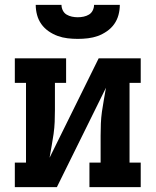

<svg xmlns="http://www.w3.org/2000/svg" viewBox="-20 -770 640 790"><path d="M41 0V-101H87V-429H41V-530H252V-429H206V-318Q206 -293 205 -268.5Q204 -244 200.5 -219Q197 -194 192.5 -169.5Q188 -145 184 -121L386 -530H559V-429H513V-101H559V0H348V-101H394V-212Q394 -237 395 -261.5Q396 -286 399.5 -311Q403 -336 407.5 -360.5Q412 -385 416 -409L214 0ZM300 -610Q279 -610 258 -612.5Q237 -615 217.5 -622Q198 -629 180 -641.5Q162 -654 150 -671Q138 -688 132.5 -708.5Q127 -729 127 -750H233Q233 -738 238.5 -727Q244 -716 254 -710Q264 -704 276 -701.5Q288 -699 300 -699Q312 -699 324 -701.5Q336 -704 346 -710Q356 -716 361.5 -727Q367 -738 367 -750H473Q473 -729 467.5 -708.5Q462 -688 450 -671Q438 -654 420 -641.5Q402 -629 382.5 -622Q363 -615 342 -612.5Q321 -610 300 -610Z"/></svg>

Font: Iosevka Slab Extended
Style: Bold
Weight: 700
Width: 7
Monospace: yes
Designer: Belleve Invis
Foundry: Belleve Invis
Version: Version 11.1.0; ttfautohint (v1.8.3)